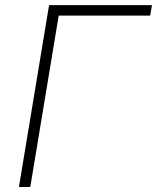

<svg xmlns="http://www.w3.org/2000/svg" viewBox="-20 -748 628 768"><path d="M587.9 -727.5 580.6 -685.5H214.8L101.1 0H55.7L176.3 -727.5Z"/></svg>

Font: Inter 17pt ExtraLight
Style: Italic
Weight: 250
Italic angle: -9.3988°
Version: Version 4.001;git-66647c0bb